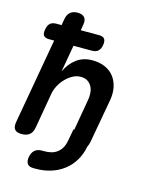

<svg xmlns="http://www.w3.org/2000/svg" viewBox="-133 -826 867 1093"><g transform="rotate(15 300.0 -280.0)"><path d="M68 -552Q45 -552 36 -563.5Q27 -575 32 -600Q36 -625 49 -636.5Q62 -648 85 -648H116L122 -683Q127 -712 143 -726Q159 -740 186.5 -740Q214 -740 227 -726Q240 -712 235 -683L229 -648H338Q360 -648 369 -636.5Q378 -625 374 -600Q370 -575 356.5 -563.5Q343 -552 321 -552H212L184 -393Q208 -444 246.5 -472Q285 -500 337 -500Q381 -500 413.5 -485.5Q446 -471 466 -445Q486 -419 493.5 -383Q501 -347 493 -304L447 -48Q444 -31 437 -19Q428 28 406 65Q383 103 349.5 128.5Q316 154 274.5 167Q233 180 187 180H172Q146 180 136 166Q126 152 130 126Q135 99 150.5 85Q166 71 192 71H207Q228 71 246.5 66.5Q265 62 280.5 51Q296 40 307 21.5Q318 3 323 -26L335 -92H340L372 -276Q376 -298 374 -319Q372 -340 363 -356Q354 -372 338.5 -382Q323 -392 298 -392Q273 -392 250 -379Q227 -366 208.5 -346.5Q190 -327 177.5 -303Q165 -279 161 -256L125 -48Q120 -18 103 -4Q86 10 56.5 10Q27 10 15.5 -4Q4 -18 9 -48L98 -552Z"/></g></svg>

Font: Maple Mono SemiBold
Style: Italic
Weight: 600
Italic angle: -10°
Monospace: yes
Designer: subframe7536
Version: Version 7.000